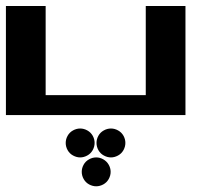

<svg xmlns="http://www.w3.org/2000/svg" viewBox="-20 -389 696 649"><path d="M0 -368.7H134.3V-67.4H472.7V-368.7H606.9V0H0ZM251 143.1Q238.8 143.1 227.1 136.7Q215.3 130.4 208.7 118.7Q202.1 106.9 202.1 94.2Q202.1 81.5 208.5 70.1Q214.8 58.6 226.6 52Q238.3 45.4 251 45.4Q263.7 45.4 275.4 52Q287.1 58.6 293.5 70.1Q299.8 81.5 299.8 94.2Q299.8 106.9 293.2 118.7Q286.6 130.4 274.9 136.7Q263.2 143.1 251 143.1ZM355 143.1Q342.8 143.1 331.1 136.7Q319.3 130.4 312.7 118.7Q306.2 106.9 306.2 94.2Q306.2 81.5 312.5 70.1Q318.8 58.6 330.6 52Q342.3 45.4 355 45.4Q367.7 45.4 379.4 52Q391.1 58.6 397.5 70.1Q403.8 81.5 403.8 94.2Q403.8 106.9 397.2 118.7Q390.6 130.4 378.9 136.7Q367.2 143.1 355 143.1ZM305.2 240.7Q293 240.7 281.2 234.4Q269.5 228 262.9 216.3Q256.3 204.6 256.3 191.9Q256.3 179.2 262.7 167.7Q269 156.2 280.8 149.7Q292.5 143.1 305.2 143.1Q317.9 143.1 329.3 149.7Q340.8 156.2 347.4 167.7Q354 179.2 354 191.9Q354 204.6 347.4 216.3Q340.8 228 329.1 234.4Q317.4 240.7 305.2 240.7Z"/></svg>

Font: Aqlam Corner
Style: Regular
Weight: 400
Designer: Developer/ Husham Jawad
Version: Version 1.00;December 29, 2020;FontCreator 13.0.0.2683 32-bi